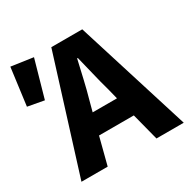

<svg xmlns="http://www.w3.org/2000/svg" viewBox="-157 -811 938 951"><g transform="rotate(-30 311.5 -335.0)"><path d="M279 -330 263 -270H402L387 -330Q373 -379 360 -434Q347 -489 334 -540H330Q318 -488 305.5 -433.5Q293 -379 279 -330ZM43 0 247 -652H424L628 0H472L432 -155H233L193 0ZM-5 -457 23 -670 148 -652 88 -440Z"/></g></svg>

Font: TT Toshiba Sans
Style: Bold
Weight: 700
Designer: Paul D. Hunt
Foundry: Toshiba Corporation
Version: Version 2.020;PS 2.000;hotconv 1.0.86;makeotf.lib2.5.63406